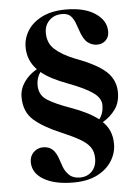

<svg xmlns="http://www.w3.org/2000/svg" viewBox="-55 -720 632 870"><g transform="rotate(-5 261.0 -285.0)"><path d="M244 107Q159 107 109 77.5Q59 48 59 -2Q59 -29 77 -46.5Q95 -64 120 -64Q147 -64 163.5 -48.5Q180 -33 190 -1L201 31Q209 53 226.5 70Q244 87 275 87Q309 87 330 65Q351 43 351 7Q351 -25 336 -45.5Q321 -66 290.5 -83.5Q260 -101 211 -122Q129 -156 86 -194Q43 -232 43 -299Q43 -335 64.5 -366.5Q86 -398 123 -419Q81 -462 81 -523Q81 -563 103 -598Q125 -633 169 -655Q213 -677 278 -677Q362 -677 411 -644Q460 -611 460 -561Q460 -536 444.5 -521Q429 -506 405 -506Q382 -506 362.5 -521Q343 -536 329 -579L319 -607Q312 -628 299 -643Q286 -658 258 -658Q223 -658 200.5 -636Q178 -614 178 -579Q178 -532 210 -503.5Q242 -475 299 -452Q397 -416 438.5 -377.5Q480 -339 480 -282Q480 -237 458 -206Q436 -175 400 -154Q421 -134 431.5 -108.5Q442 -83 442 -51Q442 -10 419 26.5Q396 63 352 85Q308 107 244 107ZM261 -231Q300 -217 331 -201.5Q362 -186 385 -168Q405 -194 405 -231Q405 -263 369 -288.5Q333 -314 258 -342Q179 -371 138 -405Q120 -379 120 -347Q120 -301 156.5 -278Q193 -255 261 -231Z"/></g></svg>

Font: DM Serif Display
Style: Regular
Weight: 400
Designer: Colophon Foundry, Frank Grießhammer
Foundry: Colophon Foundry
Version: Version 5.200; ttfautohint (v1.8.3)